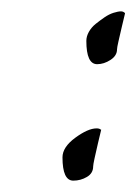

<svg xmlns="http://www.w3.org/2000/svg" viewBox="-20 -381 242 338"><path d="M193 -361Q197 -361 200 -358V-357Q198 -349 194.5 -334Q191 -319 188.5 -308Q186 -297 186 -294Q186 -283 174.5 -275.5Q163 -268 151 -268Q132 -268 132 -309Q132 -317 136.5 -325Q141 -333 148.5 -339Q156 -345 164 -350.5Q172 -356 180 -358.5Q188 -361 193 -361ZM144 -88Q144 -76 133 -69.5Q122 -63 109 -63Q90 -63 90 -104Q90 -122 112.5 -138.5Q135 -155 150 -155Q155 -155 157 -153H158V-152Q156 -144 152.5 -129Q149 -114 146.5 -102.5Q144 -91 144 -88Z"/></svg>

Font: Bilbo Swash Caps
Style: Regular
Weight: 400
Designer: Robert E. Leuschke
Foundry: Robert E. Leuschke
Version: Version 1.003